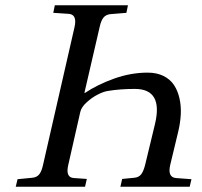

<svg xmlns="http://www.w3.org/2000/svg" viewBox="-20 -712 769 732"><path d="M40 0 46.9 -28.8 102.1 -34.2Q120.1 -35.6 129.4 -47.1Q138.7 -58.6 144 -83L264.2 -608.9Q274.9 -656.7 242.2 -659.2L183.1 -663.1L189 -691.9H467.8L461.9 -663.1L401.9 -658.2Q384.3 -656.7 374.8 -645.3Q365.2 -633.8 359.9 -608.9L301.8 -357.9H304.2Q351.6 -389.6 415.3 -412.4Q479 -435.1 543 -435.1Q577.6 -435.1 603.3 -422.4Q628.9 -409.7 643.3 -387.9Q657.7 -366.2 664.3 -336.9Q670.9 -307.6 669.2 -275.4Q667.5 -243.2 659.2 -209L628.9 -83Q618.2 -36.1 650.9 -33.2L710 -28.8L703.1 0H439L445.8 -29.8L491.2 -34.2Q508.8 -35.6 517.8 -46.9Q526.9 -58.1 533.2 -83L570.8 -238.8Q603 -373 494.1 -373Q438 -373 391.1 -365.2Q375 -362.8 352.8 -351.6Q330.6 -340.3 310.3 -321.8Q290 -303.2 286.1 -285.2L240.2 -83Q229 -34.7 262.2 -33.2L311 -29.8L304.2 0Z"/></svg>

Font: Linguistics Pro
Style: Italic
Weight: 400
Italic angle: -12°
Designer: Stefan Peev, Context Ltd
Foundry: Stefan Peev, Context Ltd
Version: Version 001.000